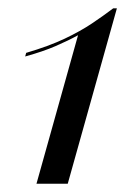

<svg xmlns="http://www.w3.org/2000/svg" viewBox="-20 -446 338 466"><path d="M68.5 0 169.4 -360.5Q146 -347.6 115.3 -334.3Q84.7 -321 41.1 -308.9L43.5 -317.7Q98.4 -333.9 136.7 -352Q175 -370.2 203.2 -389.1Q231.5 -408.1 254.8 -425.8H263.7L144.4 0Z"/></svg>

Font: Playfair 144pt
Style: Italic
Weight: 400
Italic angle: -15.6°
Designer: Claus Eggers Sørensen
Foundry: Claus Eggers Sørensen
Version: Version 2.001;gftools[0.9.30]